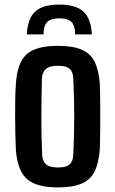

<svg xmlns="http://www.w3.org/2000/svg" viewBox="-20 -809 504 838"><path d="M233 9Q135 9 94.5 -30.5Q54 -70 49 -162Q48 -187 47 -222.5Q46 -258 46 -297Q46 -336 46.5 -373.5Q47 -411 49 -438Q54 -532 94.5 -570.5Q135 -609 233 -609Q299 -609 338 -591.5Q377 -574 394.5 -536.5Q412 -499 416 -438Q417 -403 417.5 -352.5Q418 -302 417.5 -250.5Q417 -199 416 -162Q412 -101 394 -63Q376 -25 337 -8Q298 9 233 9ZM233 -78Q270 -78 284.5 -92Q299 -106 300 -135Q304 -224 304 -301.5Q304 -379 300 -466Q299 -495 284 -508.5Q269 -522 233 -522Q196 -522 180 -507.5Q164 -493 163 -465Q161 -394 160.5 -307.5Q160 -221 164 -135Q165 -106 180.5 -92Q196 -78 233 -78ZM97 -659H170Q170 -697 186 -713Q202 -729 239 -729Q276 -729 292 -713Q308 -697 308 -659H381Q377 -729 343.5 -759Q310 -789 239 -789Q167 -789 134 -759Q101 -729 97 -659Z"/></svg>

Font: Big Shoulders Text
Style: Bold
Weight: 700
Designer: Patric King
Foundry: XO Type Co
Version: Version 1.000; ttfautohint (v1.8.2)